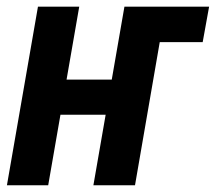

<svg xmlns="http://www.w3.org/2000/svg" viewBox="-20 -548 639 568"><path d="M598.6 -528.3 579.6 -423.3H411.1L430.7 -528.3ZM348.1 -312.5 330.1 -208.5H121.6L139.6 -312.5ZM214.4 -528.3 122.6 0H0.5L92.3 -528.3ZM470.7 -528.3 379.4 0H256.3L348.1 -528.3Z"/></svg>

Font: Roboto Condensed SemiBold
Style: Italic
Weight: 600
Italic angle: -12°
Designer: Christian Robertson
Foundry: Google
Version: Version 3.008; 2023